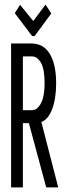

<svg xmlns="http://www.w3.org/2000/svg" viewBox="-20 -811 290 831"><path d="M28 0V-623H114Q169 -623 196 -577Q223 -531 223 -451Q223 -385 206 -339.5Q189 -294 159 -283L232 0H180L105 -278H79V0ZM79 -334H118Q141 -334 157 -363.5Q173 -393 173 -451Q173 -513 157 -540Q141 -567 118 -567H79ZM177 -791 202 -753 130 -655H119L44 -754L67 -790L124 -720Z"/></svg>

Font: Inconsolata UltraCondensed
Style: Regular
Weight: 400
Width: 1
Monospace: yes
Designer: Raph Levien, Cyreal, Brenton Simpson
Foundry: Raph Levien, Cyreal, Google
Version: Version 3.001; ttfautohint (v1.8.2.53-6de2)